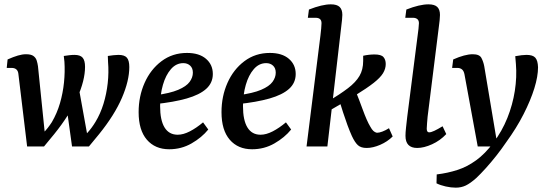

<svg xmlns="http://www.w3.org/2000/svg" viewBox="-20 -675 2519 885"><path d="M390 0 344 -26Q364 -42 383.5 -63.5Q403 -85 420 -113Q443 -151 457 -196.5Q471 -242 476.5 -291.5Q482 -341 478 -390L477 -417Q489 -419 502.5 -420.5Q516 -422 526 -422Q554 -422 565 -409Q576 -396 576 -366Q576 -303 542 -224Q508 -145 437 -57ZM105 0 65 -332Q64 -347 56 -354.5Q48 -362 33 -362H11L15 -401Q42 -413 62.5 -419Q83 -425 100 -425Q123 -425 134 -417Q145 -409 149 -396.5Q153 -384 155 -370L190 -27L183 0ZM183 0 139 -25Q159 -41 180 -62.5Q201 -84 219 -112Q243 -153 256.5 -199.5Q270 -246 275 -295Q280 -344 277 -390L274 -417Q287 -419 299.5 -420.5Q312 -422 323 -422Q350 -422 361 -409Q372 -396 372 -367Q372 -305 336.5 -225Q301 -145 230 -57ZM312 0 289 -166 341 -282 388 -22 390 0Z M842 -431Q898 -431 929.5 -404Q961 -377 961 -334Q961 -293 930.5 -265.5Q900 -238 840.5 -221Q781 -204 694 -195L696 -236Q764 -245 801.5 -261Q839 -277 854 -297.5Q869 -318 869 -340Q869 -361 856.5 -372.5Q844 -384 825 -384Q792 -384 768 -356.5Q744 -329 731 -284Q718 -239 718 -186Q718 -121 738.5 -87.5Q759 -54 799 -54Q825 -54 855 -69.5Q885 -85 916 -111L940 -78Q910 -41 863 -14Q816 13 760 13Q695 13 657 -31Q619 -75 619 -158Q619 -231 646.5 -293Q674 -355 724.5 -393Q775 -431 842 -431Z M1224 -431Q1280 -431 1311.5 -404Q1343 -377 1343 -334Q1343 -293 1312.5 -265.5Q1282 -238 1222.5 -221Q1163 -204 1076 -195L1078 -236Q1146 -245 1183.5 -261Q1221 -277 1236 -297.5Q1251 -318 1251 -340Q1251 -361 1238.5 -372.5Q1226 -384 1207 -384Q1174 -384 1150 -356.5Q1126 -329 1113 -284Q1100 -239 1100 -186Q1100 -121 1120.5 -87.5Q1141 -54 1181 -54Q1207 -54 1237 -69.5Q1267 -85 1298 -111L1322 -78Q1292 -41 1245 -14Q1198 13 1142 13Q1077 13 1039 -31Q1001 -75 1001 -158Q1001 -231 1028.5 -293Q1056 -355 1106.5 -393Q1157 -431 1224 -431Z M1393 0 1457 -511Q1459 -526 1460.5 -543.5Q1462 -561 1462 -568Q1462 -581 1455 -587Q1448 -593 1435 -593H1399L1404 -631Q1465 -655 1505 -655Q1533 -655 1545.5 -643Q1558 -631 1558 -606Q1558 -597 1556.5 -583.5Q1555 -570 1553 -553L1489 0ZM1670 7Q1644 7 1630 -5.5Q1616 -18 1602 -48Q1592 -70 1581.5 -98.5Q1571 -127 1561.5 -156.5Q1552 -186 1544 -212L1621 -251Q1627 -236 1635.5 -214Q1644 -192 1652.5 -168.5Q1661 -145 1670 -124.5Q1679 -104 1687 -91Q1694 -78 1701 -71.5Q1708 -65 1717 -63Q1728 -63 1742.5 -68.5Q1757 -74 1773 -84L1790 -46Q1766 -22 1732.5 -7.5Q1699 7 1670 7ZM1483 -156 1490 -206Q1548 -241 1584 -268.5Q1620 -296 1637 -325Q1654 -354 1654 -394V-418Q1667 -421 1680.5 -422.5Q1694 -424 1706 -424Q1737 -424 1747.5 -412Q1758 -400 1758 -380Q1758 -358 1745.5 -337.5Q1733 -317 1702.5 -293Q1672 -269 1618.5 -236Q1565 -203 1483 -156Z M1903 7Q1849 7 1849 -49Q1849 -64 1851.5 -86.5Q1854 -109 1857 -136L1905 -511Q1907 -525 1909 -542.5Q1911 -560 1911 -568Q1911 -581 1903.5 -587Q1896 -593 1884 -593H1848L1853 -631Q1914 -655 1955 -655Q1983 -655 1995.5 -643Q2008 -631 2008 -606Q2008 -596 2006.5 -582Q2005 -568 2003 -553L1951 -137Q1950 -123 1948.5 -107.5Q1947 -92 1947 -82Q1947 -65 1958 -65Q1967 -65 1982 -72Q1997 -79 2020 -93L2037 -57Q2009 -27 1971.5 -10Q1934 7 1903 7Z M2081 190Q2059 190 2034.5 184.5Q2010 179 1992 170L1993 129Q2043 123 2088 108.5Q2133 94 2174.5 64Q2216 34 2254 -17Q2294 -70 2318.5 -131Q2343 -192 2353 -256Q2363 -320 2358 -380L2355 -416Q2370 -419 2384 -420.5Q2398 -422 2407 -422Q2436 -422 2447.5 -409Q2459 -396 2460 -365Q2460 -323 2443 -268Q2426 -213 2393.5 -149Q2361 -85 2313 -19Q2292 12 2267.5 43Q2243 74 2219 100.5Q2195 127 2176 145Q2148 170 2127 180Q2106 190 2081 190ZM2182 0 2121 -332Q2118 -348 2109.5 -355Q2101 -362 2088 -362H2064L2069 -401Q2096 -413 2118.5 -419Q2141 -425 2159 -425Q2190 -425 2199 -408Q2208 -391 2212 -370L2274 0Z"/></svg>

Font: Rasa Medium
Style: Italic
Weight: 500
Italic angle: -7.10001°
Designer: Anna Giedrys (Yrsa+Rasa design), David Brezina (Yrsa art-direction, Rasa art-direction, design)
Foundry: Rosetta Type Foundry
Version: Version 2.004